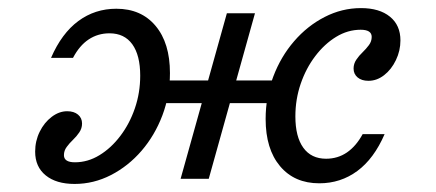

<svg xmlns="http://www.w3.org/2000/svg" viewBox="-20 -446 1087 479"><path d="M270.2 -424.2Q332.3 -424.2 368.1 -381.5Q404 -338.7 404 -263.7Q404 -208.1 385.1 -158.1Q366.1 -108.1 333.1 -69.8Q300 -31.5 256.9 -9.3Q213.7 12.9 166.1 12.9Q120.2 12.9 94 -8.5Q67.7 -29.8 67.7 -67.7Q67.7 -94.4 79 -117.3Q90.3 -140.3 108.9 -154.4Q127.4 -168.5 147.6 -168.5Q164.5 -168.5 174.6 -160.1Q184.7 -151.6 184.7 -137.9Q184.7 -125.8 177.8 -115.7Q171 -105.6 162.1 -97.2Q153.2 -88.7 146.4 -79.4Q139.5 -70.2 139.5 -58.9Q139.5 -41.1 166.9 -41.1Q199.2 -41.1 228.2 -58.9Q257.3 -76.6 280.2 -106.9Q303.2 -137.1 316.5 -175.8Q329.8 -214.5 329.8 -257.3Q329.8 -308.1 310.1 -335.5Q290.3 -362.9 253.2 -362.9Q224.2 -362.9 201.2 -347.6Q178.2 -332.3 162.1 -301.6H107.3Q133.9 -362.9 175.4 -393.5Q216.9 -424.2 270.2 -424.2ZM776.6 11.3Q714.5 11.3 678.6 -31.5Q642.7 -74.2 642.7 -149.2Q642.7 -204.8 661.7 -254.8Q680.6 -304.8 713.7 -343.1Q746.8 -381.5 789.9 -403.6Q833.1 -425.8 880.6 -425.8Q926.6 -425.8 952.8 -404.4Q979 -383.1 979 -345.2Q979 -319.4 967.7 -296Q956.5 -272.6 938.3 -258.5Q920.2 -244.4 899.2 -244.4Q882.3 -244.4 872.2 -252.8Q862.1 -261.3 862.1 -275Q862.1 -287.1 869 -297.2Q875.8 -307.3 884.7 -315.7Q893.5 -324.2 900.4 -333.5Q907.3 -342.7 907.3 -354Q907.3 -371.8 879.8 -371.8Q847.6 -371.8 818.5 -354Q789.5 -336.3 766.5 -306Q743.5 -275.8 730.2 -237.1Q716.9 -198.4 716.9 -155.6Q716.9 -104.8 736.7 -77.4Q756.5 -50 793.5 -50Q822.6 -50 845.6 -65.7Q868.5 -81.5 884.7 -111.3H939.5Q912.9 -50 871.4 -19.4Q829.8 11.3 776.6 11.3ZM430.6 0 546 -412.9H616.1L500.8 0ZM357.3 -188.7 372.6 -245.2H683.9L668.5 -188.7Z"/></svg>

Font: Playfair 5pt SemiExpanded Light
Style: Italic
Weight: 300
Width: 6
Italic angle: -15.6°
Designer: Claus Eggers Sørensen
Foundry: Claus Eggers Sørensen
Version: Version 2.203